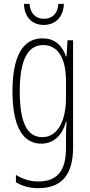

<svg xmlns="http://www.w3.org/2000/svg" viewBox="-20 -739 470 1001"><path d="M313 -719H284C282 -672 255 -641 210 -641C164 -641 137 -671 134 -719H105C107 -646 150 -609 208 -609C270 -609 311 -652 313 -719ZM201 -539C94 -539 45 -437 45 -263C45 -78 100 10 195 10C263 10 306 -38 324 -104H327C324 -65 324 -37 324 -8V33C324 156 275 207 179 207C135 207 101 195 63 173V211C97 232 135 242 179 242C305 242 361 169 361 29V-529H332L327 -445H324C306 -496 271 -539 201 -539ZM205 -504C290 -504 324 -423 324 -317V-226C324 -125 289 -24 200 -24C122 -24 83 -99 83 -263C83 -409 116 -504 205 -504Z"/></svg>

Font: Noto Sans Kannada ExtraCondensed ExtraLight
Style: Regular
Weight: 200
Width: 2
Designer: Jelle Bosma - Monotype Design Team
Foundry: Monotype Imaging Inc.
Version: Version 2.005